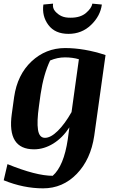

<svg xmlns="http://www.w3.org/2000/svg" viewBox="-30 -802 620 1045"><path d="M359.4 -191.9 399.4 -479.5Q365.2 -489.7 323.7 -489.7Q282.2 -489.7 242.7 -472.7Q207 -397.5 190.9 -289.1L182.1 -225.1Q169.9 -139.6 176.8 -95.7Q183.6 -51.8 214.8 -51.8Q246.1 -51.8 284.7 -89.8Q323.2 -127.9 359.4 -191.9ZM155.3 10.7Q7.3 10.7 34.2 -182.1L46.9 -273.9Q64.5 -395.5 141.6 -467.8Q218.8 -540 323.7 -540.5Q428.7 -540.5 544.4 -502.4L482.9 -63Q463.9 65.9 387.7 144.5Q311.5 223.1 204.6 223.1Q98.1 223.1 -9.8 179.2L10.7 91.3Q166.5 154.8 256.8 154.8Q317.4 101.6 338.9 -43.5L347.7 -108.9Q310.5 -51.8 259.8 -20.5Q209 10.7 155.3 10.7ZM206.1 -777.3 258.8 -782.2Q254.9 -757.8 270.5 -740.2Q286.1 -722.7 305.7 -713.9Q325.2 -705.1 355 -705.6Q407.7 -705.6 438 -731.4Q468.3 -757.3 472.7 -782.2L524.4 -777.3Q516.1 -714.8 465.8 -666.5Q415.5 -617.7 342.8 -617.7Q269.5 -617.7 233.4 -666Q197.3 -714.4 206.1 -777.3Z"/></svg>

Font: NoticiaText-BoldItalic
Style: Bold Italic
Weight: 700
Italic angle: -8°
Designer: JM Sole
Foundry: JM Sole
Version: Version 1.003